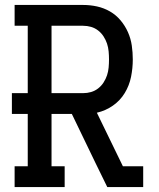

<svg xmlns="http://www.w3.org/2000/svg" viewBox="-20 -755 640 775"><path d="M39 0V-84H92V-295H28V-379H92V-651H39V-735H315Q344 -735 371.5 -729Q399 -723 423.5 -709Q448 -695 466.5 -673Q485 -651 496.5 -625Q508 -599 512 -571Q516 -543 516 -515Q516 -480 509 -445Q502 -410 483.5 -379.5Q465 -349 435.5 -328.5Q406 -308 371 -300L476 -84H558V0H413L366 -96L270 -295H188V-84H241V0ZM188 -379H315Q332 -379 347.5 -383.5Q363 -388 376 -398Q389 -408 398 -422Q407 -436 412 -451Q417 -466 418.5 -482.5Q420 -499 420 -515Q420 -531 418.5 -547.5Q417 -564 412 -579Q407 -594 398 -608Q389 -622 376 -632Q363 -642 347.5 -646.5Q332 -651 315 -651H188Z"/></svg>

Font: Iosevka HT Medium Extended
Style: Regular
Weight: 500
Width: 7
Monospace: yes
Designer: Belleve Invis
Foundry: Belleve Invis
Version: Version 32.3.0; ttfautohint (v1.8.4)